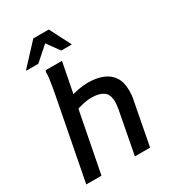

<svg xmlns="http://www.w3.org/2000/svg" viewBox="-228 -1099 1104 1224"><g transform="rotate(-30 324.5 -487.5)"><path d="M152 0H40L154 -589Q158 -610 163.5 -641Q169 -672 173 -702Q177 -732 176 -751L181 -760H300ZM237 -533Q265 -543 301 -550Q337 -557 373 -557Q433 -557 479.5 -539Q526 -521 551.5 -482.5Q577 -444 577 -382Q577 -366 575.5 -347.5Q574 -329 569 -309L510 0H398L457 -309Q460 -325 461.5 -338.5Q463 -352 463 -364Q463 -420 431.5 -441.5Q400 -463 345 -463Q313 -463 279.5 -455Q246 -447 215 -435ZM72 -819V-823L213 -975H327L405 -823V-819H329L263 -910L160 -819Z"/></g></svg>

Font: Kufam Medium
Style: Italic
Weight: 500
Italic angle: -11°
Designer: Artur Schmal
Foundry: Original Type
Version: Version 1.301; ttfautohint (v1.8.3)